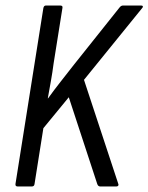

<svg xmlns="http://www.w3.org/2000/svg" viewBox="-20 -675 537 695"><path d="M44 0Q35 0 36 -9L137 -646Q139 -655 146 -655H198Q208 -655 206 -646L174 -445Q170 -414 164.5 -383Q159 -352 153 -319H154Q177 -351 200 -380Q223 -409 247 -440L412 -647Q418 -655 425 -655H491Q496 -655 497 -652Q498 -649 494 -645L284 -386L408 -10Q410 -6 408 -3Q406 0 401 0H343Q335 0 332 -9L229 -323L137 -211L105 -9Q104 0 95 0Z"/></svg>

Font: Sofia Sans Condensed
Style: Italic
Weight: 400
Italic angle: -9°
Designer: Botio Nikoltchev, Ani Petrova
Foundry: lettersoup
Version: Version 4.101